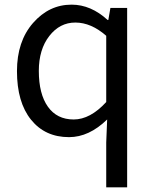

<svg xmlns="http://www.w3.org/2000/svg" viewBox="-20 -577 660 826"><path d="M437 229V36L441 -63Q363 13 277 13Q174 13 113.5 -62Q53 -137 53 -271Q53 -399 122 -478Q191 -557 288 -557Q371 -557 443 -491H446L455 -543H527V229ZM297 -63Q368 -63 437 -138V-423Q372 -480 304 -480Q237 -480 192 -422Q147 -364 147 -272Q147 -173 186 -118Q225 -63 297 -63Z"/></svg>

Font: Noto Sans SC
Style: Regular
Weight: 400
Designer: Ryoko NISHIZUKA  (kana, bopomofo & ideographs); Paul D. Hunt (Latin, Greek & Cyrillic); Sandoll Communications , Soo-you
Foundry: Adobe
Version: Version 2.002;hotconv 1.0.116;makeotfexe 2.5.65601